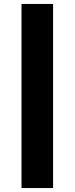

<svg xmlns="http://www.w3.org/2000/svg" viewBox="-20 -760 379 973"><path d="M89 -740H249V193H89Z"/></svg>

Font: Lexend Exa HM Xlight
Style: Bold
Weight: 700
Designer: Bonnie Shaver-Troup, Thomas Jockin, Octavio Pardo
Foundry: Lexend
Version: Version 1.091